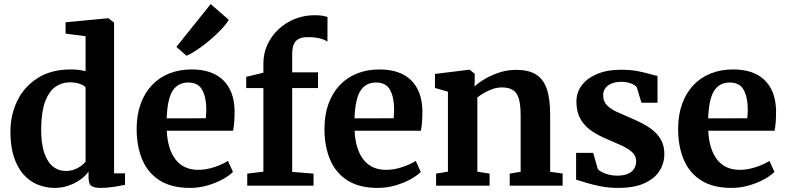

<svg xmlns="http://www.w3.org/2000/svg" viewBox="-20 -909 3851 940"><path d="M248.5 11Q204 11 164.8 -5Q125.5 -21 95.5 -54.5Q65.5 -88 48.2 -140Q31 -192 31 -264Q31 -346.5 64.8 -415.8Q98.5 -485 164.8 -527Q231 -569 326.5 -569Q346.5 -569 365 -566.8Q383.5 -564.5 399 -560.5V-731.5L301 -744.5V-800L507.5 -819.5H511L538.5 -798.5V-60.5H592V-4Q570.5 0.5 537.2 5.8Q504 11 473 11Q443.5 11 428.5 1.8Q413.5 -7.5 413.5 -41V-69Q397.5 -46.5 371.8 -28.5Q346 -10.5 314.2 0.2Q282.5 11 248.5 11ZM301 -72Q324.5 -72 343.5 -79Q362.5 -86 376.8 -96.5Q391 -107 399 -117.5V-481Q392 -491 370 -498.5Q348 -506 322 -506Q283 -506 251.5 -484Q220 -462 201.2 -412.5Q182.5 -363 181.5 -280Q181 -206 197 -160Q213 -114 240 -93Q267 -72 301 -72Z M910 11Q819 11 761.2 -26Q703.5 -63 676.2 -128.2Q649 -193.5 649 -278Q649 -346 668.5 -400Q688 -454 723.5 -491.8Q759 -529.5 808.5 -549.2Q858 -569 918 -569Q1019.5 -569 1073 -516.2Q1126.5 -463.5 1128.5 -368Q1128.5 -335.5 1126.8 -311.2Q1125 -287 1121 -269H796.5Q798.5 -224.5 809.2 -189Q820 -153.5 839.2 -128.5Q858.5 -103.5 886.2 -90.5Q914 -77.5 950.5 -77.5Q991 -77.5 1032.2 -91.8Q1073.5 -106 1096 -121.5L1120.5 -67.5Q1104.5 -50.5 1072 -32.2Q1039.5 -14 997.2 -1.5Q955 11 910 11ZM796 -329.5 987.5 -330Q988.5 -340 989.2 -351Q990 -362 990 -372.5Q990 -432 970.2 -468.5Q950.5 -505 902 -505Q880 -505 861.5 -497Q843 -489 828.8 -469.8Q814.5 -450.5 806.2 -416.2Q798 -382 796 -329.5ZM892.5 -636.5 843.5 -679.5 1011.5 -889 1100 -812Q1088 -791 1062.8 -764.5Q1037.5 -738 1006.5 -711.8Q975.5 -685.5 945.5 -665.5Q915.5 -645.5 894 -636.5Z M1190.5 0V-59L1269.5 -68.5V-478H1185.5V-533L1269.5 -553V-598Q1269.5 -648 1289.5 -691Q1309.5 -734 1344.5 -766.5Q1379.5 -799 1424.8 -816.8Q1470 -834.5 1519.5 -834.5Q1546.5 -834.5 1561.5 -831.5Q1576.5 -828.5 1583.5 -826L1583 -705Q1570.5 -715 1544.8 -721.2Q1519 -727.5 1489 -727Q1461 -727.5 1443.8 -719.2Q1426.5 -711 1418.5 -692.5Q1410.5 -674 1410.5 -643V-555H1537V-478H1410.5V-67.5L1515 -59V0Z M1829.5 11Q1738.5 11 1680.8 -26Q1623 -63 1595.8 -128.2Q1568.5 -193.5 1568.5 -278Q1568.5 -346 1588 -400Q1607.5 -454 1643 -491.8Q1678.5 -529.5 1728 -549.2Q1777.5 -569 1837.5 -569Q1939 -569 1992.5 -516.2Q2046 -463.5 2048 -368Q2048 -335.5 2046.2 -311.2Q2044.5 -287 2040.5 -269H1716Q1718 -224.5 1728.8 -189Q1739.5 -153.5 1758.8 -128.5Q1778 -103.5 1805.8 -90.5Q1833.5 -77.5 1870 -77.5Q1910.5 -77.5 1951.8 -91.8Q1993 -106 2015.5 -121.5L2040 -67.5Q2024 -50.5 1991.5 -32.2Q1959 -14 1916.8 -1.5Q1874.5 11 1829.5 11ZM1715.5 -329.5 1907 -330Q1908 -340 1908.8 -351Q1909.5 -362 1909.5 -372.5Q1909.5 -432 1889.8 -468.5Q1870 -505 1821.5 -505Q1799.5 -505 1781 -497Q1762.5 -489 1748.2 -469.8Q1734 -450.5 1725.8 -416.2Q1717.5 -382 1715.5 -329.5Z M2173 -68.5V-460L2109.5 -478.5V-547L2276 -567.5H2279.5L2304 -548V-509.5L2303 -485.5Q2324 -505 2356.2 -523.8Q2388.5 -542.5 2427 -554.8Q2465.5 -567 2506.5 -567Q2567 -567 2603.5 -544.8Q2640 -522.5 2656.8 -474.2Q2673.5 -426 2673.5 -347V-68L2734.5 -59.5V0H2475.5V-59L2529 -68V-344Q2529 -393.5 2520.8 -423.5Q2512.5 -453.5 2492.5 -467.2Q2472.5 -481 2437.5 -481Q2414 -481 2391.8 -473.2Q2369.5 -465.5 2350.2 -454.2Q2331 -443 2317 -432V-68.5L2377 -59V0H2115V-59Z M3007 11Q2960 11 2919.8 3Q2879.5 -5 2848.8 -14.8Q2818 -24.5 2800.5 -29.5V-160.5H2884L2906.5 -82.5Q2911.5 -74.5 2926.2 -66.8Q2941 -59 2960.8 -54Q2980.5 -49 3000.5 -49Q3033.5 -49 3054 -58Q3074.5 -67 3084.5 -83Q3094.5 -99 3094.5 -119Q3094.5 -146 3074.5 -164.2Q3054.5 -182.5 3019.5 -198.2Q2984.5 -214 2939 -233.5Q2895.5 -252.5 2864.8 -276.8Q2834 -301 2818 -334Q2802 -367 2802 -411.5Q2802 -457 2828.8 -492Q2855.5 -527 2904.2 -547.2Q2953 -567.5 3018.5 -567.5Q3067 -567.5 3101.8 -560.8Q3136.5 -554 3160.2 -547Q3184 -540 3199 -537.5V-406H3120.5L3097.5 -481.5Q3093.5 -488.5 3082.5 -494.5Q3071.5 -500.5 3056 -504.5Q3040.5 -508.5 3022.5 -508.5Q2995 -508.5 2974.8 -500.2Q2954.5 -492 2943.8 -477.5Q2933 -463 2933 -443Q2933 -413 2951.2 -394Q2969.5 -375 2998.8 -361.8Q3028 -348.5 3060.5 -334.5Q3092.5 -321 3123.2 -305.5Q3154 -290 3178.5 -269.5Q3203 -249 3217.8 -221.2Q3232.5 -193.5 3232.5 -155Q3232.5 -108.5 3207.8 -70.8Q3183 -33 3133 -11Q3083 11 3007 11Z M3561 11Q3470 11 3412.2 -26Q3354.5 -63 3327.2 -128.2Q3300 -193.5 3300 -278Q3300 -346 3319.5 -400Q3339 -454 3374.5 -491.8Q3410 -529.5 3459.5 -549.2Q3509 -569 3569 -569Q3670.5 -569 3724 -516.2Q3777.5 -463.5 3779.5 -368Q3779.5 -335.5 3777.8 -311.2Q3776 -287 3772 -269H3447.5Q3449.5 -224.5 3460.2 -189Q3471 -153.5 3490.2 -128.5Q3509.5 -103.5 3537.2 -90.5Q3565 -77.5 3601.5 -77.5Q3642 -77.5 3683.2 -91.8Q3724.5 -106 3747 -121.5L3771.5 -67.5Q3755.5 -50.5 3723 -32.2Q3690.5 -14 3648.2 -1.5Q3606 11 3561 11ZM3447 -329.5 3638.5 -330Q3639.5 -340 3640.2 -351Q3641 -362 3641 -372.5Q3641 -432 3621.2 -468.5Q3601.5 -505 3553 -505Q3531 -505 3512.5 -497Q3494 -489 3479.8 -469.8Q3465.5 -450.5 3457.2 -416.2Q3449 -382 3447 -329.5Z"/></svg>

Font: Merriweather 20pt
Style: Bold
Weight: 700
Version: Version 2.100